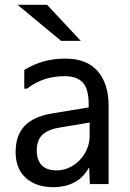

<svg xmlns="http://www.w3.org/2000/svg" viewBox="-20 -782 540 799"><path d="M353 -215V-272L233 -252Q184 -245 158.5 -223Q133 -201 133 -156Q133 -116 153.5 -94.5Q174 -73 216 -73Q244 -73 269 -85Q294 -97 312.5 -116.5Q331 -136 342 -162Q353 -188 353 -215ZM81 -413V-491Q121 -515 161.5 -526.5Q202 -538 253 -538Q341 -538 386.5 -486Q432 -434 432 -341V-16H354L351 -83H349Q326 -41 287.5 -22Q249 -3 203 -3Q130 -3 87.5 -41.5Q45 -80 45 -149Q45 -218 82 -257.5Q119 -297 197 -310L349 -335V-349Q349 -412 324.5 -438.5Q300 -465 249 -465Q207 -465 169 -453.5Q131 -442 92 -413ZM316 -612H234L53 -762H176Z"/></svg>

Font: D2Coding
Style: Regular
Weight: 400
Monospace: yes
Designer: Yong-Rak Park; Jeong-Hwan Yoon; Sang-Min Lee;
Foundry: NHN Corporation
Version: Version 1.3.2; Build 20180524